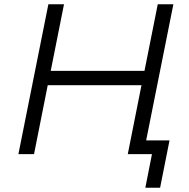

<svg xmlns="http://www.w3.org/2000/svg" viewBox="-20 -720 881 897"><path d="M790 -700 650 0H577L641 -322H203L139 0H66L206 -700H279L217 -389H655L717 -700ZM772 -64 728 157H659L690 0H577L591 -64Z"/></svg>

Font: Montserrat Alternates
Style: Italic
Weight: 400
Italic angle: -11.3°
Designer: Julieta Ulanovsky
Foundry: Julieta Ulanovsky
Version: Version 7.200